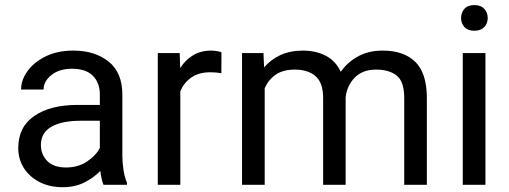

<svg xmlns="http://www.w3.org/2000/svg" viewBox="-20 -741 2043 770"><path d="M395 0Q390.6 -9.8 387.5 -24.7Q384.3 -39.6 382.3 -55.7Q356.9 -28.8 318.8 -9.5Q280.8 9.8 231.9 9.8Q178.2 9.8 137.9 -11.2Q97.7 -32.2 75.4 -67.6Q53.2 -103 53.2 -147Q53.2 -231.9 117.7 -276.1Q182.1 -320.3 291 -320.3H380.4V-362.3Q380.4 -409.2 352.3 -437.3Q324.2 -465.3 269 -465.3Q217.8 -465.3 186.3 -440.2Q154.8 -415 154.8 -381.8H64.5Q64.5 -419.9 90.3 -455.8Q116.2 -491.7 163.3 -514.9Q210.4 -538.1 274.4 -538.1Q360.4 -538.1 415.5 -494.1Q470.7 -450.2 470.7 -361.3V-115.2Q470.7 -88.9 475.3 -59.1Q480 -29.3 489.3 -7.8V0ZM245.1 -69.3Q293.9 -69.3 329.8 -93.8Q365.7 -118.2 380.4 -147.9V-256.8H305.7Q228 -256.8 186 -232.7Q144 -208.5 144 -159.2Q144 -121.6 169.4 -95.5Q194.8 -69.3 245.1 -69.3Z M868.2 -531.2 867.7 -447.3Q847.7 -451.2 823.7 -451.2Q777.3 -451.2 747.6 -430.4Q717.8 -409.7 703.1 -375V0H612.8V-528.3H700.7L702.6 -467.8Q722.7 -500 753.7 -519Q784.7 -538.1 828.1 -538.1Q837.9 -538.1 850.6 -535.9Q863.3 -533.7 868.2 -531.2Z M1163.1 -461.9Q1114.7 -461.9 1085.4 -441.4Q1056.2 -420.9 1041.5 -387.2V0H950.7V-528.3H1036.6L1039.1 -470.7Q1065.9 -502.4 1105 -520.3Q1144 -538.1 1195.3 -538.1Q1246.1 -538.1 1285.9 -517.8Q1325.7 -497.6 1346.7 -453.1Q1373 -491.2 1415.3 -514.6Q1457.5 -538.1 1514.6 -538.1Q1599.6 -538.1 1645.8 -492.7Q1691.9 -447.3 1691.9 -347.2V0H1601.1V-348.1Q1601.1 -414.6 1570.6 -438.2Q1540 -461.9 1488.3 -461.9Q1433.6 -461.9 1402.3 -429.4Q1371.1 -397 1366.2 -350.6V0H1275.9V-347.7Q1275.9 -409.7 1245.1 -435.8Q1214.4 -461.9 1163.1 -461.9Z M1829.1 -668.5Q1829.1 -690.4 1842.5 -705.6Q1856 -720.7 1882.3 -720.7Q1908.2 -720.7 1922.1 -705.6Q1936 -690.4 1936 -668.5Q1936 -647.5 1922.1 -632.6Q1908.2 -617.7 1882.3 -617.7Q1856 -617.7 1842.5 -632.6Q1829.1 -647.5 1829.1 -668.5ZM1926.8 -528.3V0H1835.9V-528.3Z"/></svg>

Font: Vazirmatn RD UI FD
Style: Regular
Weight: 400
Designer: Saber Rastikerdar
Foundry: Saber Rastikerdar
Version: Version 33.003